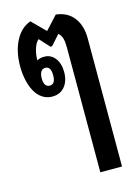

<svg xmlns="http://www.w3.org/2000/svg" viewBox="-112 -577 614 855"><g transform="rotate(-15 194.5 -150.0)"><path d="M242 215V-363Q242 -387 237.5 -402.5Q233 -418 221 -429L180 -383H172L130 -429Q117 -419 108.5 -393.5Q100 -368 100 -339Q114 -347 133 -347Q164 -347 183 -322.5Q202 -298 202 -258Q202 -217 181 -191.5Q160 -166 124 -166Q82 -166 54 -202Q37 -225 28 -259.5Q19 -294 19 -332Q19 -402 45 -451Q71 -500 115 -515L176 -454L232 -515Q285 -509 313.5 -472Q342 -435 342 -376V215ZM125 -216Q151 -216 151 -257Q151 -298 125 -298Q112 -298 105 -287Q98 -276 98 -257Q98 -216 125 -216Z"/></g></svg>

Font: Noto Sans Thai Looped UI Condensed Medium
Style: Regular
Weight: 500
Width: 3
Designer: Cadson Demak Team
Foundry: Cadson Demak Co., Ltd.
Version: Version 1.000